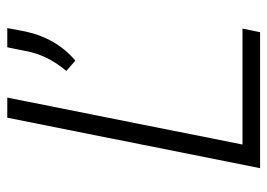

<svg xmlns="http://www.w3.org/2000/svg" viewBox="-126 -626 751 540"><g transform="rotate(-90 250.0 -355.5)"><path d="M430 0H47.5L189.5 -711H246L114 -49.5H440ZM350 -519.5 321 -545Q366.5 -599 377 -659.5L387.5 -711H441.5L432 -660.5Q413.5 -573.5 350 -519.5Z"/></g></svg>

Font: Roberto Sans Light
Style: Italic
Weight: 300
Italic angle: -11°
Designer: Google
Version: Version 1.00;June 11, 2020;FontCreator 12.0.0.2522 64-bit; t